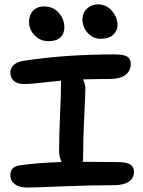

<svg xmlns="http://www.w3.org/2000/svg" viewBox="-20 -907 648 871"><path d="M437 -731Q402.8 -731 378.4 -757.1Q354 -783.2 354 -819.8Q354 -848.6 374.5 -867.9Q395 -887.2 424.8 -887.2Q462.9 -887.2 488 -857.4Q513.2 -827.6 513.2 -793.9Q513.2 -768.6 494.1 -749.8Q475.1 -731 437 -731ZM199.2 -720.2Q163.1 -720.2 137.5 -746.3Q111.8 -772.5 111.8 -808.1Q111.8 -839.4 130.4 -858.6Q148.9 -877.9 179.2 -877.9Q221.7 -877.9 246.8 -848.4Q272 -818.8 272 -783.2Q272 -754.4 254.2 -737.3Q236.3 -720.2 199.2 -720.2ZM104 -56.2Q67.4 -56.2 47.1 -71.5Q26.9 -86.9 26.9 -111.8Q26.9 -151.9 71.8 -157.2Q147.5 -168.5 259.8 -171.9Q248 -193.4 248 -224.1Q248 -282.7 252.4 -385.7Q256.8 -488.8 256.8 -524.9V-541Q227.1 -538.6 192.1 -534.4Q157.2 -530.3 134 -528.1Q110.8 -525.9 88.9 -525.9Q58.1 -525.9 42.5 -540.3Q26.9 -554.7 26.9 -578.1Q26.9 -597.7 41.7 -611.8Q56.6 -626 85 -630.9Q274.9 -660.2 499 -660.2Q540.5 -660.2 556.9 -650.4Q573.2 -640.6 573.2 -617.2Q573.2 -584.5 548.3 -566.7Q523.4 -548.8 481 -548.8Q427.2 -548.8 356.9 -546.9Q367.2 -523.9 367.2 -503.9Q367.2 -484.4 362.1 -378.2Q356.9 -272 356.9 -191.9Q356.9 -177.7 355 -172.9Q377.9 -172.9 429.2 -172.4Q480.5 -171.9 509.8 -171.9Q554.7 -171.9 571.3 -160.6Q587.9 -149.4 587.9 -127Q587.9 -99.6 564.7 -83.3Q541.5 -66.9 497.1 -66.9Q394 -66.9 261.2 -61.5Q128.4 -56.2 104 -56.2Z"/></svg>

Font: Shantell Sans Irregular Bouncy
Style: Regular
Weight: 500
Designer: Stephen Nixon, Anya Danilova, Shantell Martin
Foundry: Arrow Type
Version: Version 1.006;[9816181b4]